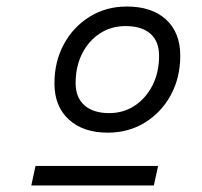

<svg xmlns="http://www.w3.org/2000/svg" viewBox="-20 -682 620 589"><path d="M311 -275Q235 -275 191 -315.5Q147 -356 147 -426Q147 -493 176 -546.5Q205 -600 255.5 -631Q306 -662 369 -662Q446 -662 489.5 -622Q533 -582 533 -511Q533 -444 504 -390.5Q475 -337 424.5 -306Q374 -275 311 -275ZM315 -335Q359 -335 393.5 -358Q428 -381 448 -420.5Q468 -460 468 -511Q468 -555 441.5 -578.5Q415 -602 365 -602Q321 -602 286.5 -579.5Q252 -557 232 -517.5Q212 -478 212 -427Q212 -383 239 -359Q266 -335 315 -335ZM76 -113 89 -173H465L452 -113Z"/></svg>

Font: Sometype Mono
Style: Italic
Weight: 400
Italic angle: -12°
Monospace: yes
Designer: Ryoichi Tsunekawa
Foundry: Dharma Type
Version: Version 1.000; ttfautohint (v1.8.3)